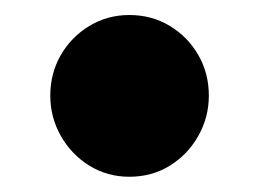

<svg xmlns="http://www.w3.org/2000/svg" viewBox="-20 -219 340 252"><path d="M149.7 13Q120.9 13 97.2 -1.6Q73.6 -16.3 59.8 -40.7Q46 -65.1 46 -93.5Q46 -122.8 59.8 -146.7Q73.6 -170.6 97.2 -184.9Q120.9 -199.3 149.7 -199.3Q179.4 -199.3 203 -184.9Q226.6 -170.6 240.3 -146.7Q254.1 -122.8 254.1 -93.5Q254.1 -65.1 240.3 -40.7Q226.6 -16.3 203 -1.6Q179.4 13 149.7 13Z"/></svg>

Font: Fraunces SuperSoft Wonky
Style: Regular
Weight: 900
Version: Version 1.000;[b76b70a41]